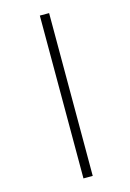

<svg xmlns="http://www.w3.org/2000/svg" viewBox="-146 -830 771 1139"><g transform="rotate(-15 240.0 -260.0)"><path d="M219 240H276V-760H219Z"/></g></svg>

Font: Noto Serif Condensed Medium
Style: Italic
Weight: 500
Width: 3
Italic angle: -12°
Designer: Monotype Design Team
Foundry: Monotype Imaging Inc.
Version: Version 2.013